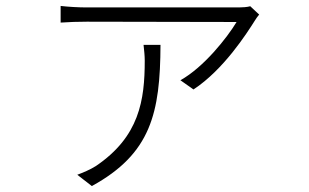

<svg xmlns="http://www.w3.org/2000/svg" viewBox="-20 -558 1040 646"><path d="M463 -407C465 -388 467 -371 467 -354C467 -221 449 -98 302 1C283 13 259 23 240 30L289 68C488 -41 519 -178 520 -407ZM822 -537C812 -534 795 -533 784 -533H272C244 -533 210 -535 184 -538V-482C211 -484 244 -485 272 -485L776 -484C744 -431 666 -332 587 -288L631 -257C733 -324 811 -447 837 -488C841 -495 847 -503 852 -509Z"/></svg>

Font: Noto Sans CJK Light
Style: Regular
Weight: 300
Designer: Ryoko NISHIZUKA (kana & ideographs); Paul D. Hunt (Latin, Greek & Cyrillic); Wenlong ZHANG (bopomofo); Sandoll Communica
Foundry: Adobe Systems Incorporated
Version: Version 1.000;PS 1;hotconv 1.0.78;makeotf.lib2.5.61930